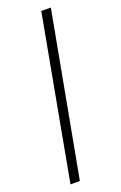

<svg xmlns="http://www.w3.org/2000/svg" viewBox="-155 -787 558 886"><g transform="rotate(-20 124.5 -344.0)"><path d="M28 55 175 -743H222L74 55Z"/></g></svg>

Font: Saira ExtraCondensed Light
Style: Regular
Weight: 300
Width: 2
Designer: Hector Gatti with collaboration of the Omnibus-Type team
Foundry: Omnibus-Type
Version: Version 1.101